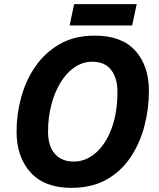

<svg xmlns="http://www.w3.org/2000/svg" viewBox="-20 -897 770 927"><path d="M325 10Q195 10 127.5 -64.5Q60 -139 60 -262Q60 -346 82.5 -428Q105 -510 151.5 -577Q198 -644 269 -684.5Q340 -725 438 -725Q568 -725 633.5 -652Q699 -579 699 -458Q699 -371 677 -287.5Q655 -204 609.5 -136.5Q564 -69 493.5 -29.5Q423 10 325 10ZM336 -117Q394 -117 442 -158.5Q490 -200 518.5 -276Q547 -352 547 -454Q547 -520 516.5 -559.5Q486 -599 426 -599Q380 -599 340.5 -572.5Q301 -546 272.5 -499Q244 -452 228 -391.5Q212 -331 212 -262Q212 -191 245 -154Q278 -117 336 -117ZM316 -774 338 -877H640L618 -774Z"/></svg>

Font: BC Sans
Style: Bold Italic
Weight: 700
Italic angle: -12°
Designer: Monotype Design Team
Province of B.C.
Foundry: Monotype Imaging Inc.
Version: Version 2.000;GOOG;noto-source:20170915:90ef993387c0